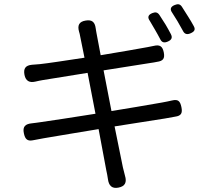

<svg xmlns="http://www.w3.org/2000/svg" viewBox="-20 -856 1020 925"><path d="M778 -737C768 -753 757 -770 748 -784C739 -797 729 -799 714 -793C694 -785 689 -773 702 -755C710 -742 718 -728 726 -714C735 -698 744 -683 751 -669C759 -651 771 -648 789 -656C807 -664 812 -675 803 -692C795 -707 787 -722 778 -737ZM887 -775C876 -792 866 -809 856 -824C847 -837 837 -838 822 -832C802 -824 797 -812 810 -794C818 -782 826 -768 835 -754C844 -739 853 -723 861 -708C869 -691 882 -688 899 -696C917 -704 923 -714 913 -731C906 -745 896 -760 887 -775ZM638 -341 517 -321 479 -517 707 -553C716 -554 726 -556 736 -558C766 -562 775 -574 769 -604C763 -633 750 -642 721 -635C712 -633 702 -631 691 -629C650 -621 560 -606 465 -590L445 -696C444 -703 442 -711 441 -720C437 -750 423 -762 393 -757C361 -752 352 -734 361 -703C363 -697 365 -689 366 -682L387 -578C295 -564 210 -551 172 -547C158 -546 146 -545 134 -544C103 -541 92 -526 98 -495C104 -466 122 -456 151 -463C163 -466 174 -468 185 -470L402 -505L440 -308C328 -290 221 -274 172 -267C161 -265 148 -264 134 -262C102 -259 88 -246 95 -214C101 -184 113 -174 143 -181C157 -184 173 -187 191 -190L322 -212L455 -234L492 -36C495 -22 498 -8 500 7C504 38 519 54 550 48C583 42 592 22 582 -10C579 -24 575 -38 572 -50L532 -247L774 -285C792 -288 809 -291 824 -294C853 -298 860 -311 854 -340C848 -369 838 -379 809 -372C795 -369 778 -365 760 -362Z"/></svg>

Font: GenSenRounded2 TW R
Style: Regular
Weight: 400
Version: Version 2.100;PS 2.1;hotconv 16.6.51;makeotf.lib2.5.65220 DE